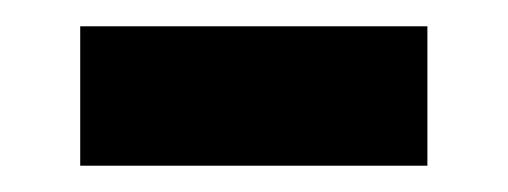

<svg xmlns="http://www.w3.org/2000/svg" viewBox="-20 -386 386 146"><path d="M41 -260V-366H305V-260Z"/></svg>

Font: Fira Sans Extra Condensed SemiBold
Style: Regular
Weight: 600
Width: 1
Designer: Carrois Corporate & Edenspiekermann AG
Foundry: Carrois Corporate GbR & Edenspiekermann AG
Version: Version 4.203